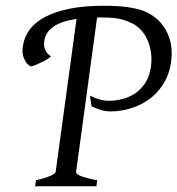

<svg xmlns="http://www.w3.org/2000/svg" viewBox="-20 -650 619 670"><path d="M60.1 -489.7Q64.5 -521.5 84 -547.4Q103.5 -573.2 138.7 -591.6Q173.8 -609.9 224.6 -619.9Q275.4 -629.9 342.3 -629.9Q393.1 -629.9 426.3 -625Q459.5 -620.1 481 -611.8Q505.9 -602.1 525.6 -585.4Q545.4 -568.8 558.3 -545.9Q571.3 -522.9 576.7 -495.1Q579.1 -480 579.1 -463.4Q579.1 -449.2 577.1 -434.6Q572.8 -401.9 560.5 -376.5Q548.3 -351.1 531.2 -331.8Q514.2 -312.5 493.7 -299.1Q473.1 -285.6 451.4 -277.3Q429.7 -269 408.2 -265.1Q386.7 -261.2 368.7 -261.2Q348.1 -261.2 330.6 -266.6Q313 -272 299.3 -279.3L293.9 -316.4Q328.1 -298.3 360.4 -298.3Q382.3 -298.3 406.2 -304.2Q430.2 -310.1 450.9 -323.7Q471.7 -337.4 486.8 -360.4Q502 -383.3 506.8 -418Q510.3 -443.4 506.8 -467Q503.4 -490.7 494.6 -510.5Q485.8 -530.3 472.2 -545.2Q458.5 -560.1 441.4 -568.4Q429.2 -574.2 418.5 -578.1Q407.7 -582 394.3 -584.7Q380.9 -587.4 363 -588.4Q345.2 -589.4 318.8 -588.9L245.6 -50.8Q244.6 -47.9 247.6 -44.4Q250.5 -41 258.8 -37.1Q267.1 -33.2 281.7 -29.3Q296.4 -25.4 319.3 -21L316.4 0H102.5L105.5 -21Q136.2 -27.8 154.8 -35.9Q173.3 -43.9 174.3 -50.8L247.1 -584Q193.8 -576.2 166.3 -556.9Q138.7 -537.6 134.3 -505.9Q131.8 -488.3 138.4 -474.6Q145 -460.9 157.7 -454.1Q156.2 -451.2 148.4 -445.8Q140.6 -440.4 130.1 -435.1Q119.6 -429.7 108.2 -424.8Q96.7 -419.9 87.4 -418Q72.3 -425.8 64.5 -444.3Q58.6 -457 58.6 -473.1Q58.6 -481 60.1 -489.7Z"/></svg>

Font: Akkhara
Style: Italic
Weight: 400
Italic angle: -7°
Designer: J. Victor Gaultney
Version: Version 1.00 June 13, 2006, initial release